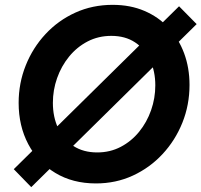

<svg xmlns="http://www.w3.org/2000/svg" viewBox="-20 -747 828 789"><path d="M374 6.8Q278.8 6.8 207.3 -36.4Q135.7 -79.6 96.2 -154.5Q56.6 -229.5 56.6 -324.2Q56.6 -405.3 85.7 -478Q114.7 -550.8 167 -606.9Q219.2 -663.1 289.6 -695.1Q359.9 -727.1 442.9 -727.1Q515.6 -727.1 573.7 -702.1Q631.8 -677.2 673.1 -632.6Q714.4 -587.9 736.6 -528.1Q758.8 -468.3 758.8 -397.9Q758.8 -315.9 729.5 -242.9Q700.2 -169.9 647.9 -113.8Q595.7 -57.6 525.9 -25.4Q456.1 6.8 374 6.8ZM379.4 -120.6Q432.6 -120.6 476.3 -143.6Q520 -166.5 551.8 -205.6Q583.5 -244.6 600.8 -293.9Q618.2 -343.3 618.2 -396Q618.2 -454.1 596.7 -500.2Q575.2 -546.4 534.9 -573Q494.6 -599.6 437.5 -599.6Q384.3 -599.6 340.1 -576.7Q295.9 -553.7 263.9 -514.4Q231.9 -475.1 214.6 -426Q197.3 -377 197.3 -324.2Q197.3 -266.1 219 -220Q240.7 -173.8 281.5 -147.2Q322.3 -120.6 379.4 -120.6ZM108.4 22 36.6 -51.8 715.8 -721.2 788.1 -647.9Z"/></svg>

Font: Reddit Sans
Style: Bold Italic
Weight: 700
Italic angle: -11.25°
Designer: Stephen Hutchings
Version: Version 1.013